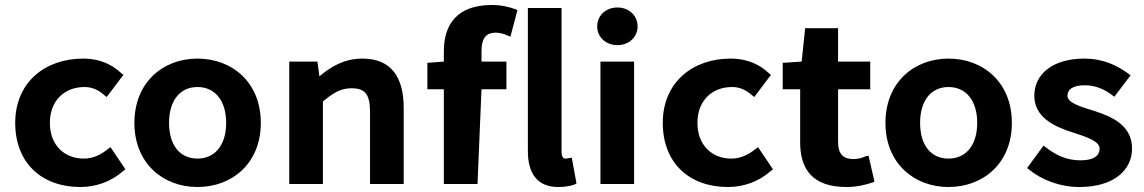

<svg xmlns="http://www.w3.org/2000/svg" viewBox="-20 -738 4586 770"><path d="M483 -59 423 -148 415 -142C388 -120 356 -102 316 -102C237 -102 180 -157 180 -245C180 -334 238 -389 319 -389C350 -389 376 -377 400 -355L408 -349L475 -438L467 -444C432 -477 384 -503 313 -503C162 -503 41 -409 41 -245C41 -84 148 12 302 12C366 12 427 -10 475 -53Z M1026 -245C1026 -408 911 -503 772 -503C634 -503 519 -408 519 -245C519 -83 634 12 772 12C911 12 1026 -83 1026 -245ZM887 -245C887 -156 842 -102 772 -102C702 -102 658 -155 658 -245C658 -335 702 -389 772 -389C842 -389 887 -335 887 -245Z M1275 -331C1316 -365 1346 -384 1389 -384C1442 -384 1464 -363 1464 -288V0H1599V-306C1599 -428 1549 -503 1434 -503C1361 -503 1309 -472 1261 -432L1253 -491H1140V0H1275Z M2047 -701C2023 -710 1990 -718 1953 -718C1811 -718 1760 -638 1760 -532V-491L1694 -486V-380H1760V0H1895L1911 -380H2011V-491H1911V-534C1911 -588 1933 -607 1967 -607C1982 -607 2001 -603 2017 -595L2027 -591L2055 -697Z M2284 2 2292 -2 2273 -106 2263 -104C2254 -102 2252 -102 2247 -102C2242 -102 2232 -105 2232 -129V-706H2097V-132C2097 -47 2131 12 2219 12C2246 12 2268 8 2284 2Z M2456 -708C2411 -708 2375 -677 2375 -632C2375 -588 2411 -557 2456 -557C2501 -557 2537 -588 2537 -632C2537 -677 2501 -708 2456 -708ZM2523 -491H2388V0H2523Z M3080 -59 3020 -148 3012 -142C2985 -120 2953 -102 2913 -102C2834 -102 2777 -157 2777 -245C2777 -334 2835 -389 2916 -389C2947 -389 2973 -377 2997 -355L3005 -349L3072 -438L3064 -444C3029 -477 2981 -503 2910 -503C2759 -503 2638 -409 2638 -245C2638 -84 2745 12 2899 12C2963 12 3024 -10 3072 -53Z M3479 -6 3487 -10 3463 -114 3451 -111C3439 -105 3419 -100 3404 -100C3362 -100 3341 -119 3341 -170V-380H3470V-491H3341V-625H3209L3195 -491L3119 -486V-380H3189V-167C3189 -63 3235 12 3375 12C3416 12 3452 3 3479 -6Z M4038 -245C4038 -408 3923 -503 3784 -503C3646 -503 3531 -408 3531 -245C3531 -83 3646 12 3784 12C3923 12 4038 -83 4038 -245ZM3899 -245C3899 -156 3854 -102 3784 -102C3714 -102 3670 -155 3670 -245C3670 -335 3714 -389 3784 -389C3854 -389 3899 -335 3899 -245Z M4309 12C4447 12 4520 -56 4520 -142C4520 -236 4439 -270 4369 -293C4306 -312 4261 -327 4261 -354C4261 -377 4278 -396 4331 -396C4372 -396 4408 -381 4441 -356L4449 -350L4514 -436L4506 -442C4464 -473 4407 -503 4329 -503C4203 -503 4128 -442 4128 -354C4128 -268 4208 -230 4279 -208C4341 -188 4390 -171 4390 -142C4390 -116 4370 -95 4313 -95C4259 -95 4217 -114 4173 -148L4165 -154L4099 -64L4107 -58C4157 -17 4230 12 4309 12Z"/></svg>

Font: Falling Sky
Style: SeBd
Weight: 600
Designer: Paul D. Hunt
Foundry: Adobe Systems Incorporated
Version: Version 1.02